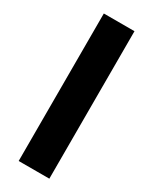

<svg xmlns="http://www.w3.org/2000/svg" viewBox="-191 -774 654 820"><g transform="rotate(30 136.0 -363.5)"><path d="M211.6 -727.3V0H60.4V-727.3Z"/></g></svg>

Font: Inter Zeller
Style: Bold
Weight: 700
Designer: Rasmus Andersson; Joe Bland
Foundry: zeller
Version: Version 3.015;git-dec3a8cb1